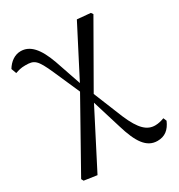

<svg xmlns="http://www.w3.org/2000/svg" viewBox="-175 -648 905 973"><g transform="rotate(-30 277.0 -161.5)"><path d="M546 124C530 130 512 135 493 135C447 135 411 105 371 11L302 -159L503 -510L495 -522L417 -529L269 -242L217 -394C183 -489 143 -532 89 -532C54 -532 24 -510 4 -477L15 -447C34 -453 47 -458 74 -458C126 -458 140 -449 182 -354L248 -204L31 183L38 196L113 207L281 -120L333 49C364 153 400 209 464 209C507 209 535 187 554 143Z"/></g></svg>

Font: Noto Serif SC Medium
Style: Regular
Weight: 500
Designer: Ryoko NISHIZUKA 西塚涼子 (kana & ideographs); Frank Grießhammer (Latin, Greek & Cyrillic); Wenlong ZHANG 张文龙 (bopomofo); San
Foundry: Adobe Systems Incorporated
Version: Version 1.001;PS 1.001;hotconv 16.6.54;makeotf.lib2.5.65590